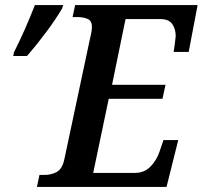

<svg xmlns="http://www.w3.org/2000/svg" viewBox="-20 -734 796 754"><path d="M125 0H634L680 -184H622L607 -140Q596 -106 571.5 -80.5Q547 -55 510 -55H346L407 -346H618L630 -401H420L473 -659H611Q643 -659 656.5 -639.5Q670 -620 670 -592Q670 -587 666.5 -561.5Q663 -536 662 -530H721L756 -714H275L265 -667H283Q308 -667 324.5 -659.5Q341 -652 341 -629Q341 -612 334 -585L233 -110Q225 -71 203.5 -59Q182 -47 154 -47H135ZM32 -514H86Q121 -554 160 -606Q199 -658 224 -701L228 -714H117Q78 -614 35 -529Z"/></svg>

Font: Noto Serif SemiCondensed Semi
Style: Italic
Weight: 600
Width: 4
Italic angle: -12°
Designer: Monotype Design Team
Foundry: Monotype Imaging Inc.
Version: Version 1.901